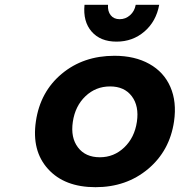

<svg xmlns="http://www.w3.org/2000/svg" viewBox="-20 -776 751 802"><path d="M129.9 -269Q147.9 -392.6 238 -467.8Q328.1 -543 458 -543Q543 -543 603.8 -509Q664.6 -475.1 691.7 -412.8Q718.8 -350.6 707 -269Q689 -146 598.4 -70.1Q507.8 5.9 378.9 5.9Q249.5 5.9 180.7 -70.1Q111.8 -146 129.9 -269ZM397 -119.1Q456.1 -119.1 499 -160.2Q542 -201.2 551.8 -267.1Q561.5 -333 530.5 -374Q499.5 -415 439.9 -415Q379.9 -415 336.9 -374Q293.9 -333 284.2 -267.1Q274.4 -201.2 305.7 -160.2Q336.9 -119.1 397 -119.1ZM333 -755.9H431.2Q429.2 -729 442.4 -712.4Q455.6 -695.8 480 -695.8Q504.4 -695.8 523.2 -712.4Q542 -729 546.9 -755.9H645Q632.3 -686.5 583.3 -644.3Q534.2 -602.1 466.8 -602.1Q399.4 -602.1 362.8 -644Q326.2 -686 333 -755.9Z"/></svg>

Font: Trueno SemiBold
Style: Italic
Weight: 600
Designer: Julieta Ulanovsky
Foundry: Julieta Ulanovsky
Version: Version 3.001b | FøM Fix